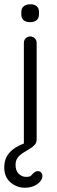

<svg xmlns="http://www.w3.org/2000/svg" viewBox="-35 -691 269 901"><path d="M81 190Q44 190 14.5 165Q-15 140 -15 95Q-15 67 -5 47Q5 27 23 12.5Q41 -2 62.5 -11.5Q84 -21 106 -28L77 -8V-490Q77 -502 85.5 -511Q94 -520 107 -520Q120 -520 128.5 -511Q137 -502 137 -490V-37Q137 -21 127 -10.5Q117 0 102.5 8.5Q88 17 73 26.5Q58 36 48 49Q38 62 38 83Q38 110 53 124.5Q68 139 87 139Q96 139 102.5 137.5Q109 136 113 131Q120 122 127.5 117Q135 112 142 112Q152 112 158 118.5Q164 125 164 135Q164 149 152.5 162Q141 175 122.5 182.5Q104 190 81 190ZM107 -587Q86 -587 75.5 -596.5Q65 -606 65 -624V-635Q65 -652 76.5 -661.5Q88 -671 108 -671Q127 -671 137.5 -661.5Q148 -652 148 -635V-624Q148 -606 137 -596.5Q126 -587 107 -587Z"/></svg>

Font: Quicksand Light
Style: Regular
Weight: 400
Version: Version 3.004